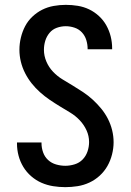

<svg xmlns="http://www.w3.org/2000/svg" viewBox="-20 -763 540 791"><path d="M249 8Q224 8 199 4Q174 0 151 -10Q128 -20 108.5 -37Q89 -54 76 -75.5Q63 -97 56.5 -121.5Q50 -146 50 -171Q50 -173 50 -174Q50 -175 50 -176H151Q151 -175 151 -174.5Q151 -174 151 -173Q151 -154 157.5 -135.5Q164 -117 178 -104Q192 -91 211 -85.5Q230 -80 249 -80Q268 -80 287.5 -86Q307 -92 320.5 -106Q334 -120 340.5 -139Q347 -158 347 -178Q347 -203 336.5 -226Q326 -249 308.5 -267.5Q291 -286 269.5 -299Q248 -312 226.5 -325Q205 -338 184.5 -352Q164 -366 145 -383Q126 -400 110.5 -419.5Q95 -439 83.5 -461.5Q72 -484 66 -508.5Q60 -533 60 -558Q60 -583 66 -608Q72 -633 83.5 -655Q95 -677 113.5 -694.5Q132 -712 154 -723Q176 -734 201 -738.5Q226 -743 251 -743Q276 -743 300.5 -739Q325 -735 347 -724.5Q369 -714 387.5 -697Q406 -680 418 -658.5Q430 -637 436 -613Q442 -589 442 -564Q442 -563 442 -562Q442 -561 442 -560H341Q341 -560 341 -560.5Q341 -561 341 -562Q341 -580 335.5 -598Q330 -616 317.5 -629.5Q305 -643 287 -649Q269 -655 251 -655Q232 -655 214 -648.5Q196 -642 184 -627.5Q172 -613 166.5 -595Q161 -577 161 -558Q161 -533 171 -509.5Q181 -486 198.5 -467.5Q216 -449 237.5 -436Q259 -423 280.5 -410Q302 -397 323 -383Q344 -369 362.5 -352Q381 -335 397 -315.5Q413 -296 424.5 -273.5Q436 -251 442 -226.5Q448 -202 448 -177Q448 -152 441.5 -126.5Q435 -101 422.5 -79Q410 -57 391 -39.5Q372 -22 348.5 -11Q325 0 299.5 4Q274 8 249 8Z"/></svg>

Font: Iosevka SS04 Semibold
Style: Regular
Weight: 600
Monospace: yes
Designer: Belleve Invis
Foundry: Belleve Invis
Version: Version 19.0.0; ttfautohint (v1.8.4)